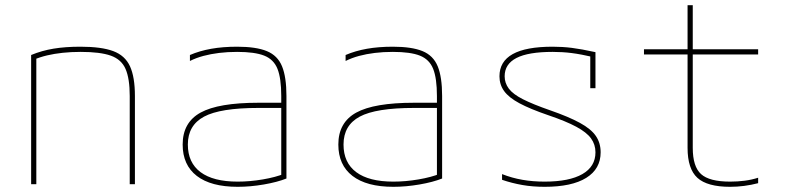

<svg xmlns="http://www.w3.org/2000/svg" viewBox="-20 -710 3040 740"><path d="M100 -498Q141 -515 186.5 -522.5Q232 -530 290 -530Q371 -530 416.5 -513Q462 -496 481 -454.5Q500 -413 500 -340V0H480V-340Q480 -407 464 -444Q448 -481 407 -495.5Q366 -510 291 -510Q254 -510 221.5 -506.5Q189 -503 161.5 -496.5Q134 -490 108 -479L120 -494V0H100Z M896 10Q793 10 738.5 -32Q684 -74 684 -153Q684 -238 753 -276Q822 -314 976 -314H1074V-294H976Q829 -294 766.5 -260.5Q704 -227 704 -153Q704 -83 753 -46.5Q802 -10 896 -10Q943 -10 993 -18.5Q1043 -27 1077 -41L1064 -27V-340Q1064 -408 1049.5 -444.5Q1035 -481 998.5 -495.5Q962 -510 894 -510Q857 -510 824.5 -506Q792 -502 764 -494.5Q736 -487 712 -475V-498Q749 -514 794 -522Q839 -530 894 -530Q967 -530 1008.5 -513Q1050 -496 1067 -454.5Q1084 -413 1084 -340V-22Q1049 -8 997 1Q945 10 896 10Z M1496 10Q1393 10 1338.5 -32Q1284 -74 1284 -153Q1284 -238 1353 -276Q1422 -314 1576 -314H1674V-294H1576Q1429 -294 1366.5 -260.5Q1304 -227 1304 -153Q1304 -83 1353 -46.5Q1402 -10 1496 -10Q1543 -10 1593 -18.5Q1643 -27 1677 -41L1664 -27V-340Q1664 -408 1649.5 -444.5Q1635 -481 1598.5 -495.5Q1562 -510 1494 -510Q1457 -510 1424.5 -506Q1392 -502 1364 -494.5Q1336 -487 1312 -475V-498Q1349 -514 1394 -522Q1439 -530 1494 -530Q1567 -530 1608.5 -513Q1650 -496 1667 -454.5Q1684 -413 1684 -340V-22Q1649 -8 1597 1Q1545 10 1496 10Z M2079 10Q2033 10 1993 3Q1953 -4 1915 -17V-39Q1953 -24 1993.5 -17Q2034 -10 2079 -10Q2174 -10 2224.5 -39Q2275 -68 2275 -123Q2275 -153 2258 -176.5Q2241 -200 2201 -221.5Q2161 -243 2093 -266Q2023 -290 1982 -312Q1941 -334 1923 -359Q1905 -384 1905 -416Q1905 -473 1956 -501.5Q2007 -530 2110 -530Q2148 -530 2184 -525.5Q2220 -521 2275 -509V-370H2255V-509L2271 -489Q2219 -501 2183.5 -505.5Q2148 -510 2110 -510Q2016 -510 1970.5 -486.5Q1925 -463 1925 -416Q1925 -390 1941 -368.5Q1957 -347 1995.5 -327.5Q2034 -308 2100 -285Q2172 -260 2215 -236.5Q2258 -213 2276.5 -186Q2295 -159 2295 -123Q2295 -59 2239.5 -24.5Q2184 10 2079 10Z M2794 10Q2706 10 2668 -24.5Q2630 -59 2630 -140V-500H2462V-520H2630V-690H2650V-520H2902V-500H2650V-140Q2650 -68 2682 -39Q2714 -10 2794 -10Q2823 -10 2850 -13.5Q2877 -17 2902 -25V-4Q2875 3 2848 6.5Q2821 10 2794 10Z"/></svg>

Font: M PLUS Code Latin Expanded Thin
Style: Regular
Weight: 250
Width: 7
Designer: Coji Morishita
Foundry: UNDERFOREST DESIGN
Version: Version 1.002; ttfautohint (v1.8.3)